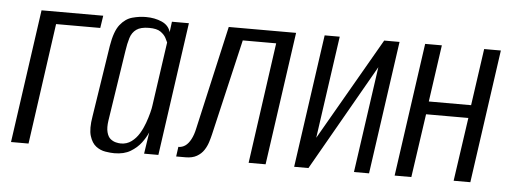

<svg xmlns="http://www.w3.org/2000/svg" viewBox="-41 -603 1881 710"><g transform="rotate(5 900.0 -248.0)"><path d="M18 0 88 -495H317L310 -449H146L83 0Z M402 8Q388 8 369 5Q350 2 334 -10Q318 -22 310 -48Q302 -74 310 -121L351 -386Q360 -441 379.5 -465.5Q399 -490 424.5 -497Q450 -504 475 -504Q508 -504 534 -492.5Q560 -481 567 -456L572 -495H635L565 0H512L524 -80Q516 -61 501 -41Q486 -21 462 -6.5Q438 8 402 8ZM423 -30Q445 -30 462 -42.5Q479 -55 490.5 -74Q502 -93 509.5 -114Q517 -135 521.5 -152.5Q526 -170 527 -179L561 -417Q559 -422 553 -433.5Q547 -445 533 -455Q519 -465 490 -465Q459 -465 443 -453.5Q427 -442 420.5 -421Q414 -400 410 -372L370 -111Q366 -84 370.5 -67Q375 -50 384.5 -42.5Q394 -35 404.5 -32.5Q415 -30 423 -30Z M631 0 636 -36Q650 -36 661.5 -44Q673 -52 682 -69Q691 -86 696 -110L783 -494H1033L963 0H900L963 -449H839L756 -93Q753 -80 748 -64Q743 -48 733.5 -33.5Q724 -19 707.5 -9.5Q691 0 666 0Z M1069 0 1139 -494H1195L1141 -114L1360 -494H1417L1347 0H1291L1347 -394Q1290 -295 1234.5 -197Q1179 -99 1122 0Z M1442 0 1512 -495H1574L1544 -284H1701L1731 -495H1793L1723 0H1661L1695 -236H1538L1504 0Z"/></g></svg>

Font: Alumni Sans
Style: Italic
Weight: 400
Italic angle: -8°
Version: Version 1.016